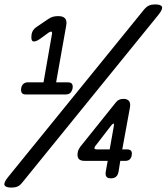

<svg xmlns="http://www.w3.org/2000/svg" viewBox="-93 -800 755 870"><path d="M-40 50Q-68 50 -72.5 39Q-77 28 -57 3L560 -757Q571 -770 582.5 -775Q594 -780 609 -780Q637 -780 641 -769Q645 -758 625 -733L8 27Q-2 40 -13.5 45Q-25 50 -40 50ZM99 -397 142 -643Q144 -650 142.5 -653.5Q141 -657 138 -657Q136 -657 133.5 -655.5Q131 -654 127 -652L90 -625Q80 -618 73 -615Q66 -612 61 -612Q53 -612 50.5 -620Q48 -628 50 -644Q52 -655 57 -662.5Q62 -670 70 -676L126 -714Q138 -722 148.5 -724.5Q159 -727 171 -727Q193 -727 202 -716.5Q211 -706 207 -684L156 -397ZM24 -372Q11 -372 6 -379Q1 -386 3 -400Q5 -413 13 -420Q21 -427 34 -427H214Q228 -427 233 -420Q238 -413 236 -400Q233 -386 225.5 -379Q218 -372 204 -372ZM404 -123 423 -230Q424 -236 423.5 -238Q423 -240 421 -240Q420 -240 418 -238.5Q416 -237 412 -233L341 -141Q338 -138 337 -135Q336 -132 335 -130Q334 -126 337.5 -124.5Q341 -123 348 -123ZM395 -71H291Q271 -71 263.5 -80.5Q256 -90 259 -108Q260 -116 263 -122Q266 -128 270 -134L432 -336Q438 -344 446.5 -348Q455 -352 466 -352Q484 -352 491.5 -342.5Q499 -333 496 -314L461 -123H483Q496 -123 501 -116.5Q506 -110 504 -97Q502 -84 494.5 -77.5Q487 -71 474 -71H452L444 -21Q441 -6 432.5 1Q424 8 410 8Q395 8 389.5 1Q384 -6 386 -21Z"/></svg>

Font: Maple Mono
Style: Italic
Weight: 400
Italic angle: -10°
Monospace: yes
Designer: subframe7536
Version: Version 7.300